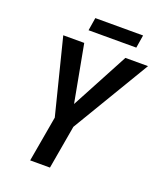

<svg xmlns="http://www.w3.org/2000/svg" viewBox="-155 -959 893 1059"><g transform="rotate(20 291.5 -430.0)"><path d="M208.5 -710.9 271 -375 450.2 -710.9H583L310.5 -255.4L266.1 0H149.9L196.8 -268.1L85.4 -710.9ZM499.5 -860.4 487.3 -784.7H207L219.2 -860.4Z"/></g></svg>

Font: Roboto Condensed Medium
Style: Italic
Weight: 500
Italic angle: -12°
Designer: Christian Robertson
Foundry: Google
Version: Version 3.0; 2020